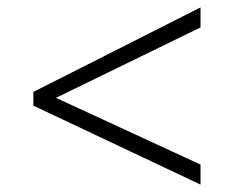

<svg xmlns="http://www.w3.org/2000/svg" viewBox="-20 -581 632 518"><path d="M70 -296V-333L521 -561V-507L131 -317L521 -137V-83Z"/></svg>

Font: Noto Sans Bengali UI Light
Style: Regular
Weight: 300
Designer: Jelle Bosma - Monotype Design Team
Foundry: Monotype Imaging Inc.
Version: Version 2.003; ttfautohint (v1.8.4.7-5d5b)